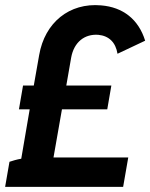

<svg xmlns="http://www.w3.org/2000/svg" viewBox="-39 -730 587 750"><path d="M114 -515 93 -396H51L35 -303H77L44 -110C26 -107 10 -102 -2 -98L-19 0H442L462 -115H170L203 -303H380L396 -396H220L239 -505C250 -566 292 -598 345 -594C387 -590 413 -564 420 -520L528 -571C502 -655 441 -702 356 -709C232 -720 136 -642 114 -515Z"/></svg>

Font: Fixel Display 20240404 SemiBold
Style: Italic
Weight: 600
Italic angle: -10°
Designer: AlfaBravo + MacPaw
Foundry: Kyrylo Tkachov, Marchela Mozhyna, Serhii Makarenko, Maria Weinstein, Zakhar Kryvoshyya
Version: Version 1.211;Glyphs 3.2 (3225)